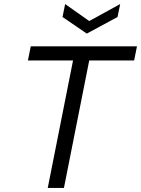

<svg xmlns="http://www.w3.org/2000/svg" viewBox="-20 -929 697 949"><path d="M132 -700H657L643 -630H421L296 0H216L341 -630H118ZM574 -909 561 -845 409 -763 289 -845 302 -909 421 -825Z"/></svg>

Font: Albert Sans
Style: Italic
Weight: 400
Italic angle: -11.25°
Designer: Andreas Rasmussen
Foundry: a.Foundry
Version: Version 1.025